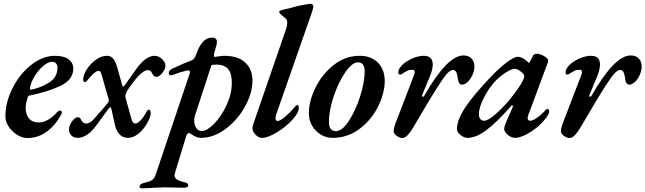

<svg xmlns="http://www.w3.org/2000/svg" viewBox="-20 -727 3469 1032"><path d="M9 -101Q9 -177 47.5 -253.5Q86 -330 148 -378.5Q210 -427 276 -427Q324 -427 349 -408Q374 -389 374 -359Q374 -300 308.5 -267.5Q243 -235 141 -214Q132 -213 129 -205Q119 -172 118 -151Q117 -114 135 -91.5Q153 -69 186 -69Q214 -69 238 -83Q262 -97 285 -122Q295 -133 303 -133Q312 -133 312 -123Q312 -114 309 -111Q278 -54 231.5 -19.5Q185 15 126 15Q101 15 73.5 -1.5Q46 -18 27.5 -45Q9 -72 9 -101ZM289 -364Q289 -376 281.5 -385.5Q274 -395 262 -395Q238 -395 211 -371.5Q184 -348 164 -314Q144 -280 141 -251V-249Q141 -245 148 -245Q201 -256 245 -284Q289 -312 289 -364Z M351 -31Q351 -52 367 -74.5Q383 -97 399 -97Q410 -97 418 -80Q427 -63 443 -63Q461 -63 480 -82Q521 -127 559 -173Q565 -181 565 -188L563 -197L525 -329Q522 -339 518.5 -342.5Q515 -346 510 -346Q500 -346 484.5 -333Q469 -320 450 -296Q443 -286 436 -286Q432 -286 429.5 -289.5Q427 -293 427 -299Q427 -323 446 -353.5Q465 -384 495 -405.5Q525 -427 555 -427Q576 -427 588.5 -411.5Q601 -396 610 -365L637 -269Q639 -262 642 -262Q646 -262 650 -268L713 -357Q764 -427 811 -427Q833 -427 851 -409.5Q869 -392 869 -377Q870 -357 853 -335.5Q836 -314 822 -314Q813 -314 808 -318Q803 -322 799 -330Q794 -341 789 -345.5Q784 -350 775 -350Q753 -350 722 -316Q690 -281 661 -235Q654 -221 654 -212Q654 -203 656 -198L686 -89Q690 -74 695.5 -68.5Q701 -63 708 -63Q719 -63 735.5 -80Q752 -97 768 -127Q773 -137 781 -137Q790 -137 790 -120Q790 -99 772 -66.5Q754 -34 726 -10Q698 14 667 14Q641 14 623.5 -4Q606 -22 599 -51Q594 -70 591 -85.5Q588 -101 585 -113L579 -141Q576 -151 572 -151Q570 -151 565 -145Q551 -127 530 -97L494 -48Q471 -17 446 -1.5Q421 14 398 14Q377 14 364 1.5Q351 -11 351 -31Z M730 275Q731 268 738 263Q745 258 755 256Q785 249 797.5 240.5Q810 232 817 211L994 -315Q1001 -333 1001 -340Q1001 -351 985 -348Q949 -340 911 -325Q905 -322 900 -322Q894 -322 890.5 -325Q887 -328 887 -334Q887 -350 909 -359Q967 -387 1011 -403Q1025 -408 1034 -433Q1050 -480 1071 -502.5Q1092 -525 1120 -525Q1146 -525 1146 -501Q1146 -498 1144 -486L1131 -441Q1130 -437 1130 -430Q1130 -419 1135 -421Q1169 -427 1185 -427Q1260 -427 1298.5 -390.5Q1337 -354 1337 -295Q1337 -227 1297 -154.5Q1257 -82 1192.5 -34Q1128 14 1059 14Q1036 14 1010 -5Q1000 -12 995 -12Q990 -12 986.5 -7Q983 -2 979 10L921 201Q918 209 918 215Q918 228 930.5 237Q943 246 969 252Q978 253 985 257.5Q992 262 992 270Q992 276 985 279Q978 282 968 282Q936 282 918 281L868 280Q854 280 812 282Q777 285 742 285Q730 285 730 275ZM1226 -281Q1226 -333 1206 -356Q1186 -379 1147 -380Q1139 -380 1117 -378L1029 -109Q1024 -95 1024 -78Q1024 -63 1028 -52Q1035 -37 1043 -30Q1051 -23 1066 -23Q1093 -23 1131.5 -62.5Q1170 -102 1198 -162.5Q1226 -223 1226 -281Z M1337 -38Q1337 -46 1340 -56L1517 -569Q1524 -590 1524 -605Q1524 -623 1511 -632Q1501 -638 1485 -654Q1481 -658 1481 -663Q1481 -668 1486 -670Q1515 -679 1541 -684L1581 -695Q1599 -699 1619.5 -702.5Q1640 -706 1652 -707Q1657 -707 1661 -701Q1665 -695 1664 -689Q1660 -670 1653 -651L1464 -110Q1461 -100 1461 -91Q1461 -77 1472 -77Q1486 -77 1512.5 -99.5Q1539 -122 1563 -150Q1571 -162 1577 -162Q1586 -162 1586 -147Q1586 -120 1550 -81.5Q1514 -43 1466.5 -14.5Q1419 14 1389 14Q1370 14 1353.5 -3Q1337 -20 1337 -38Z M1640 -118Q1640 -183 1675.5 -255.5Q1711 -328 1773.5 -377.5Q1836 -427 1914 -427Q1975 -427 2011.5 -390Q2048 -353 2048 -292Q2048 -228 2013 -156Q1978 -84 1913.5 -35Q1849 14 1767 14Q1734 14 1704.5 -3.5Q1675 -21 1657.5 -51Q1640 -81 1640 -118ZM1940 -344Q1940 -392 1903 -392Q1873 -392 1836 -338.5Q1799 -285 1773.5 -209Q1748 -133 1748 -72Q1748 -22 1786 -22Q1819 -22 1855 -77Q1891 -132 1915.5 -208.5Q1940 -285 1940 -344Z M2096 -23Q2096 -39 2108 -70L2206 -325Q2209 -333 2209 -339Q2209 -352 2197 -352Q2180 -352 2169 -346.5Q2158 -341 2141 -330Q2135 -326 2131 -326Q2122 -326 2121 -336Q2120 -352 2134.5 -369.5Q2149 -387 2173 -401Q2192 -413 2214.5 -420Q2237 -427 2258 -427Q2306 -427 2306 -380Q2306 -353 2290 -315L2249 -216Q2248 -215 2248 -212Q2248 -207 2253 -207Q2258 -207 2261 -213Q2384 -429 2471 -429Q2499 -429 2514.5 -412.5Q2530 -396 2530 -370Q2530 -347 2519.5 -324Q2509 -301 2493.5 -286.5Q2478 -272 2463 -272Q2453 -272 2447.5 -281.5Q2442 -291 2440 -311Q2435 -351 2415 -351Q2401 -351 2384 -332.5Q2367 -314 2342 -275Q2325 -250 2286 -185.5Q2247 -121 2216 -67Q2193 -26 2175.5 -5.5Q2158 15 2143 15Q2129 15 2112.5 3.5Q2096 -8 2096 -23Z M2436 -34Q2436 -82 2481 -150Q2526 -218 2625 -321Q2671 -368 2708 -395Q2745 -422 2763 -422Q2773 -422 2786.5 -416Q2800 -410 2812 -399Q2821 -389 2822 -389Q2824 -389 2825 -390Q2826 -391 2828 -395Q2833 -405 2838.5 -414.5Q2844 -424 2844 -426Q2846 -431 2851.5 -434.5Q2857 -438 2864 -438Q2883 -438 2904.5 -425.5Q2926 -413 2926 -402Q2926 -393 2923 -387L2819 -107Q2816 -100 2816 -93Q2816 -78 2830 -78Q2844 -78 2868.5 -95.5Q2893 -113 2915 -138Q2919 -142 2921 -142Q2926 -142 2929 -138Q2932 -134 2932 -127Q2932 -116 2914.5 -92.5Q2897 -69 2872 -47Q2838 -19 2805 -2.5Q2772 14 2749 14Q2729 14 2709.5 -2Q2690 -18 2690 -35Q2690 -45 2696 -58Q2695 -61 2735 -149Q2737 -155 2737 -156Q2737 -160 2734.5 -161Q2732 -162 2729 -159Q2648 -67 2593 -26.5Q2538 14 2494 14Q2474 14 2455 -1.5Q2436 -17 2436 -34ZM2724 -197Q2758 -239 2778 -271.5Q2798 -304 2798 -319Q2798 -327 2780 -342Q2760 -357 2747 -357Q2731 -357 2702.5 -339.5Q2674 -322 2649 -298Q2611 -260 2582.5 -205Q2554 -150 2554 -113Q2554 -97 2561.5 -87.5Q2569 -78 2583 -78Q2602 -78 2641 -111Q2680 -144 2724 -197Z M2995 -23Q2995 -39 3007 -70L3105 -325Q3108 -333 3108 -339Q3108 -352 3096 -352Q3079 -352 3068 -346.5Q3057 -341 3040 -330Q3034 -326 3030 -326Q3021 -326 3020 -336Q3019 -352 3033.5 -369.5Q3048 -387 3072 -401Q3091 -413 3113.5 -420Q3136 -427 3157 -427Q3205 -427 3205 -380Q3205 -353 3189 -315L3148 -216Q3147 -215 3147 -212Q3147 -207 3152 -207Q3157 -207 3160 -213Q3283 -429 3370 -429Q3398 -429 3413.5 -412.5Q3429 -396 3429 -370Q3429 -347 3418.5 -324Q3408 -301 3392.5 -286.5Q3377 -272 3362 -272Q3352 -272 3346.5 -281.5Q3341 -291 3339 -311Q3334 -351 3314 -351Q3300 -351 3283 -332.5Q3266 -314 3241 -275Q3224 -250 3185 -185.5Q3146 -121 3115 -67Q3092 -26 3074.5 -5.5Q3057 15 3042 15Q3028 15 3011.5 3.5Q2995 -8 2995 -23Z"/></svg>

Font: EB Garamond SemiBold
Style: Italic
Weight: 600
Italic angle: -17.2°
Designer: Georg Duffner and Octavio Pardo
Foundry: Georg Duffner
Version: Version 1.000